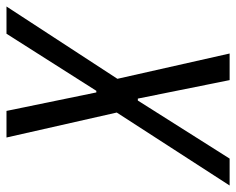

<svg xmlns="http://www.w3.org/2000/svg" viewBox="-124 -640 728 592"><g transform="rotate(-90 240.0 -344.0)"><path d="M-36 0 189 -348 112 -688H194L251 -411H256L432 -688H516L293 -346L371 0H289L232 -283H226L47 0Z"/></g></svg>

Font: Saira Condensed
Style: Italic
Weight: 400
Width: 3
Italic angle: -12°
Designer: Hector Gatti with collaboration of the Omnibus-Type team
Foundry: Omnibus-Type
Version: Version 1.100